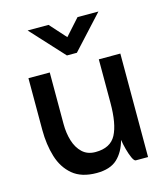

<svg xmlns="http://www.w3.org/2000/svg" viewBox="-109 -801 781 896"><g transform="rotate(-15 281.5 -353.0)"><path d="M255 -556 108 -716H209L279 -638L349 -716H450L303 -556ZM157 -251Q157 -207 168.5 -169.5Q180 -132 204.5 -109Q229 -86 268 -86Q340 -86 367 -137Q394 -188 394 -290V-500H498V0H439Q431 0 422.5 -18.5Q414 -37 407 -63Q400 -89 397 -110Q382 -54 347.5 -22Q313 10 248 10Q175 10 132.5 -25.5Q90 -61 72 -120Q54 -179 54 -250V-500H157Z"/></g></svg>

Font: Haskoy SemiBold
Style: Regular
Weight: 600
Designer: Ertekin Erdin
Foundry: Ertekin Erdin
Version: Version 1.500; ttfautohint (v1.8.3)